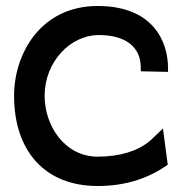

<svg xmlns="http://www.w3.org/2000/svg" viewBox="-20 -610 610 641"><path d="M540 -60 524 -181 480 -139C441 -107 383 -87 306 -87C197 -87 129 -189 129 -290C129 -404 215 -493 310 -493C396 -493 450 -456 450 -384V-372L541 -370V-382C541 -474 489 -590 306 -590C116 -590 27 -431 27 -290C27 -107 129 11 306 11C407 11 482 -19 540 -60Z"/></svg>

Font: Charger
Style: ExBd
Weight: 400
Designer: Jasper
Foundry: Cannot Into Space Fonts
Version: Version 0.99